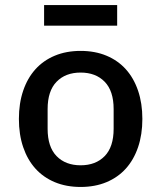

<svg xmlns="http://www.w3.org/2000/svg" viewBox="-20 -730 640 762"><path d="M155 -710H445V-628H155ZM55 -258Q55 -320 72 -370Q89 -420 120.5 -455Q152 -490 197.5 -509Q243 -528 300 -528Q357 -528 402.5 -509Q448 -490 479.5 -455Q511 -420 528 -370Q545 -320 545 -258Q545 -196 528 -146Q511 -96 479.5 -61Q448 -26 402.5 -7Q357 12 300 12Q243 12 197.5 -7Q152 -26 120.5 -61Q89 -96 72 -146Q55 -196 55 -258ZM431 -219V-297Q431 -369 395.5 -405.5Q360 -442 300 -442Q240 -442 204.5 -405.5Q169 -369 169 -297V-219Q169 -147 204.5 -110.5Q240 -74 300 -74Q360 -74 395.5 -110.5Q431 -147 431 -219Z"/></svg>

Font: IBM Plaex Mono Medium
Style: Regular
Weight: 500
Designer: Mike Abbink, Paul van der Laan, Pieter van Rosmalen
Foundry: Bold Monday
Version: Version 2.003